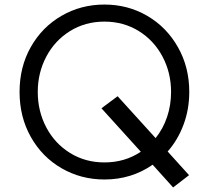

<svg xmlns="http://www.w3.org/2000/svg" viewBox="-20 -777 918 844"><path d="M66 -373Q66 -483 115.5 -570.5Q165 -658 250.5 -707.5Q336 -757 439 -757Q542 -757 627 -707.5Q712 -658 762 -570Q812 -482 812 -373Q812 -297 787 -229.5Q762 -162 717 -111L811 -7L741 47L651 -53Q558 12 439 12Q336 12 250.5 -37.5Q165 -87 115.5 -175Q66 -263 66 -373ZM439 -63Q529 -63 599 -110L426 -301L497 -354L664 -170Q697 -211 714.5 -263Q732 -315 732 -373Q732 -457 694.5 -528Q657 -599 590 -640.5Q523 -682 439 -682Q355 -682 288 -640.5Q221 -599 183.5 -528Q146 -457 146 -373Q146 -288 183.5 -217Q221 -146 288 -104.5Q355 -63 439 -63Z"/></svg>

Font: Evergrow Sans 
Style: Regular
Weight: 400
Foundry: 10Web
Version: Version 1.000